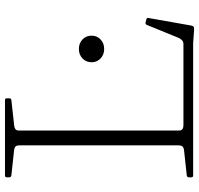

<svg xmlns="http://www.w3.org/2000/svg" viewBox="-34 -742 780 751"><g transform="rotate(-90 355.5 -366.0)"><path d="M163 0V-736H221V-54Q221 -46 226.5 -42Q232 -38 241 -38H559Q568 -38 573.5 -43Q579 -48 583 -56L634 -181Q637 -188 644 -186L656 -183Q663 -181 661 -174L632 -10Q631 -4 629 -0.5Q627 3 622 3.5Q617 4 605 3L563 0ZM45 0Q38 0 38 -7V-17Q38 -24 46 -25L147 -36Q156 -38 159.5 -43Q163 -48 163 -57V-220H221V0ZM38 -729Q38 -736 45 -736H340Q347 -736 347 -729V-719Q347 -712 340 -711L240 -700Q231 -699 226 -695Q221 -691 221 -682V-516H163V-679Q163 -689 159.5 -693.5Q156 -698 147 -700L46 -711Q38 -712 38 -719ZM540 -348Q518 -348 503 -362Q488 -376 488 -397Q488 -419 503 -433Q518 -447 540 -447Q562 -447 577 -433Q592 -419 592 -397Q592 -376 577 -362Q562 -348 540 -348Z"/></g></svg>

Font: Hahmlet ExtraLight
Style: Regular
Weight: 250
Designer: Minjoo Ham & Mark Frömberg
Foundry: hypertype
Version: Version 1.002